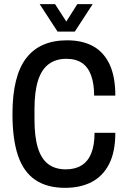

<svg xmlns="http://www.w3.org/2000/svg" viewBox="-20 -892 610 924"><path d="M293 12Q206 12 149.5 -26.5Q93 -65 66.5 -143.5Q40 -222 40 -343Q40 -526 106 -612Q172 -698 303 -698Q376 -698 427.5 -670Q479 -642 507 -583Q535 -524 535 -432H433Q433 -489 418.5 -529Q404 -569 374.5 -589Q345 -609 299 -609Q249 -609 214.5 -583.5Q180 -558 163 -504.5Q146 -451 146 -367V-316Q146 -233 162.5 -180Q179 -127 212.5 -102Q246 -77 297 -77Q342 -77 373 -96.5Q404 -116 419.5 -155Q435 -194 435 -253H535Q535 -161 505 -102.5Q475 -44 421 -16Q367 12 293 12ZM171 -872H245L320 -756L278 -755L352 -872H426L340 -740H257Z"/></svg>

Font: Archivo Condensed Medium
Style: Regular
Weight: 500
Width: 3
Designer: Hector Gatti
Foundry: Omnibus-Type
Version: Version 2.001